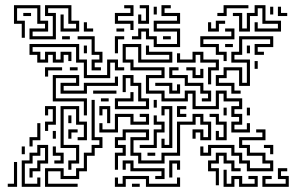

<svg xmlns="http://www.w3.org/2000/svg" viewBox="-20 -716 1176 742"><path d="M94 -564V-606H154V-624H124V-684H46V-636H76V-570H64V-624H34V-696H136V-636H166V-594H106V-576H184V-654H154V-696H256V-636H286V-594H214V-660H226V-606H274V-624H244V-684H166V-666H196V-564ZM484 -600V-624H424V-666H484V-684H460V-696H496V-654H436V-636H496V-600ZM574 -534V-564H544V-594H526V-564H490V-576H514V-606H556V-576H586V-546H664V-594H574V-636H664V-654H604V-696H640V-684H616V-666H676V-624H586V-606H676V-534ZM514 -624V-660H526V-636H544V-684H520V-696H556V-624ZM820 -654V-666H844V-696H940V-684H856V-654ZM904 -594V-654H880V-666H916V-606H934V-666H964V-696H1006V-636H1066V-594H964V-630H976V-606H1054V-624H994V-684H976V-654H946V-594ZM574 -660V-690H586V-660ZM1024 -660V-690H1036V-660ZM1054 -654V-690H1066V-666H1090V-654ZM70 -654V-666H100V-654ZM784 -594V-630H796V-606H814V-636H850V-624H826V-594ZM304 -594V-630H316V-606H340V-594ZM844 -480V-504H814V-534H754V-576H874V-594H850V-606H886V-564H766V-546H826V-516H856V-480ZM430 -594V-606H460V-594ZM220 -564V-576H250V-564ZM334 -444V-486H364V-504H334V-564H280V-576H346V-516H376V-474H346V-456H370V-444ZM424 -510V-576H460V-564H436V-510ZM610 -564V-576H640V-564ZM874 -354V-384H814V-426H844V-456H916V-396H934V-474H874V-516H904V-576H1036V-534H976V-516H1000V-504H964V-546H1024V-564H916V-504H886V-486H946V-384H904V-444H856V-414H826V-396H886V-366H910V-354ZM304 -414V-474H274V-534H106V-516H136V-486H154V-516H196V-486H214V-516H256V-480H244V-504H226V-474H184V-504H166V-474H124V-504H94V-546H286V-486H316V-426H394V-486H436V-456H460V-444H424V-474H406V-414ZM874 -204V-246H904V-264H874V-306H904V-324H844V-354H826V-294H724V-354H706V-324H604V-354H544V-426H604V-444H484V-474H454V-546H526V-486H634V-504H544V-540H556V-516H646V-474H514V-534H466V-486H496V-456H616V-414H556V-366H616V-336H694V-366H736V-306H814V-366H856V-336H916V-294H886V-276H916V-234H886V-216H934V-240H946V-204ZM850 -534V-546H880V-534ZM934 -510V-540H946V-510ZM304 -510V-540H316V-510ZM784 -390V-456H814V-474H754V-504H736V-474H664V-510H676V-486H724V-516H766V-486H826V-444H796V-390ZM964 -450V-480H976V-450ZM154 -420V-456H220V-444H166V-420ZM250 -444V-456H280V-444ZM760 -324V-336H784V-354H754V-384H694V-414H634V-456H670V-444H646V-426H706V-396H766V-366H796V-324ZM724 -414V-444H700V-456H736V-426H754V-450H766V-414ZM304 -270V-324H184V-426H286V-384H226V-366H304V-396H424V-420H436V-384H316V-354H214V-396H274V-414H196V-336H316V-270ZM424 -294V-336H484V-360H496V-324H436V-306H544V-324H514V-384H484V-414H466V-360H454V-426H496V-396H526V-336H556V-294ZM634 -354V-384H580V-396H646V-366H664V-390H676V-354ZM340 -354V-366H430V-354ZM370 -324V-336H400V-324ZM154 6V-66H226V-36H274V-66H304V-126H334V-156H364V-174H334V-330H346V-186H376V-144H346V-114H316V-54H286V-24H214V-54H166V-6H280V6ZM574 -300V-330H586V-300ZM154 -210V-246H184V-294H166V-270H154V-306H196V-234H166V-210ZM244 -60V-96H274V-144H214V-306H286V-246H316V-174H280V-186H304V-234H274V-294H226V-156H286V-84H256V-60ZM394 -240V-294H376V-270H364V-306H406V-240ZM604 -144V-180H616V-156H634V-294H616V-270H604V-306H646V-144ZM664 -264V-306H700V-294H676V-276H700V-264ZM844 -270V-300H856V-270ZM934 -270V-300H946V-270ZM814 -174V-210H826V-186H844V-234H814V-264H790V-276H826V-246H856V-174ZM424 -60V-126H454V-144H424V-186H454V-216H556V-174H496V-126H526V-96H604V-126H664V-246H724V-276H766V-246H796V-174H754V-204H736V-180H724V-216H766V-186H784V-234H754V-264H736V-234H676V-114H616V-84H514V-114H484V-186H544V-204H466V-174H436V-156H466V-114H436V-60ZM364 -204V-240H376V-216H424V-276H496V-246H544V-264H520V-276H556V-234H484V-264H436V-204ZM520 -144V-156H574V-216H604V-234H574V-270H586V-246H616V-204H586V-144ZM244 -240V-270H256V-240ZM94 -150V-186H124V-240H136V-174H106V-150ZM934 -54V-84H904V-114H874V-144H796V-114H754V-150H766V-126H784V-156H886V-126H916V-96H946V-66H1024V-84H994V-114H934V-144H904V-186H994V-204H970V-216H1006V-174H916V-156H946V-126H1006V-96H1036V-54ZM244 -180V-216H280V-204H256V-180ZM184 -180V-210H196V-180ZM64 6V-96H94V-126H124V-156H166V-84H136V-54H106V-30H94V-66H124V-96H154V-144H136V-114H106V-84H76V-6H124V-30H136V6ZM1024 -120V-144H1000V-156H1036V-120ZM64 -120V-150H76V-120ZM190 -84V-96H214V-114H184V-150H196V-126H226V-84ZM550 -114V-126H580V-114ZM814 0V-54H784V-96H814V-126H856V-96H886V-66H910V-54H874V-84H844V-114H826V-84H796V-66H826V0ZM580 -24V-36H604V-54H484V-84H466V-60H454V-96H496V-66H616V-24ZM634 -30V-96H676V-60H664V-84H646V-30ZM10 6V-6H34V-90H46V6ZM994 6V-36H1030V-24H1006V-6H1084V-24H1054V-66H1090V-54H1066V-36H1096V6ZM844 6V-60H856V-6H874V-36H916V-6H964V-24H940V-36H976V6H904V-24H886V6ZM424 6V-30H436V-6H454V-36H556V-6H664V-30H676V6H544V-24H466V6ZM490 6V-6H520V6Z"/></svg>

Font: Rubik Maze
Style: Regular
Weight: 400
Designer: Hubert and Fischer, NaN
Foundry: Hubert and Fischer, NaN
Version: Version 2.200